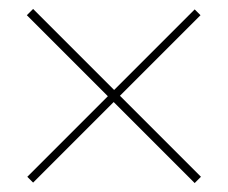

<svg xmlns="http://www.w3.org/2000/svg" viewBox="-20 -594 509 429"><path d="M40 -560 54 -574 235 -393 415 -573 428 -560 248 -380 429 -199 415 -185 234 -366 54 -186 41 -199 221 -379Z"/></svg>

Font: SVN-Poppins Thin
Style: Regular
Weight: 100
Designer: Ninad Kale (Devanagari), Jonny Pinhorn (Latin)
Foundry: Indian Type Foundry
Version: Version 3.002 2017